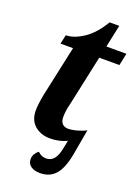

<svg xmlns="http://www.w3.org/2000/svg" viewBox="-160 -727 721 992"><g transform="rotate(20 200.5 -231.5)"><path d="M122 144Q122 129 129.5 116Q137 103 149 94Q169 114 195 114Q221 114 237 95.5Q253 77 261 39L271 -10Q228 10 179 10Q128 10 94.5 -19Q61 -48 61 -102Q61 -134 72 -191L132 -469H63L74 -519Q118 -519 170 -553.5Q222 -588 264 -659H317L291 -536H401L387 -469H276L217 -194Q206 -153 206 -118Q206 -94 217.5 -81.5Q229 -69 250 -69Q271 -69 301 -77.5Q331 -86 347 -96L322 45Q307 126 275.5 161Q244 196 192 196Q160 196 141 182.5Q122 169 122 144Z"/></g></svg>

Font: Noto Serif Narrow
Style: Bold Italic
Weight: 700
Width: 4
Italic angle: -12°
Designer: Monotype Design Team
Foundry: Monotype Imaging Inc.
Version: Version 1.001